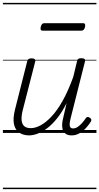

<svg xmlns="http://www.w3.org/2000/svg" viewBox="-20 -918 686 1326"><path d="M181 17Q141 17 113 -2Q85 -21 76.5 -60.5Q68 -100 84 -163L168 -495Q171 -506 177.5 -510.5Q184 -515 198 -515Q213 -515 219.5 -509.5Q226 -504 223 -492L138 -161Q127 -119 129 -90.5Q131 -62 146.5 -47.5Q162 -33 193 -33Q224 -33 260.5 -52.5Q297 -72 336 -113.5Q375 -155 413 -222.5Q451 -290 486 -387L512 -495Q515 -508 521.5 -512Q528 -516 542 -516Q557 -516 563.5 -510.5Q570 -505 567 -494L468 -102Q462 -78 461 -62.5Q460 -47 466 -39Q472 -31 485 -31Q501 -31 516.5 -41.5Q532 -52 546 -67.5Q560 -83 572 -101Q577 -109 584 -110Q591 -111 600 -105Q609 -99 610.5 -92.5Q612 -86 608 -79Q596 -59 576 -36.5Q556 -14 530.5 1.5Q505 17 475 17Q452 17 437.5 8.5Q423 0 416 -15.5Q409 -31 409 -53Q409 -75 416 -102L440 -206Q409 -144 375 -101.5Q341 -59 306.5 -33Q272 -7 240 5Q208 17 181 17ZM276 -706Q264 -706 261.5 -712.5Q259 -719 261 -731Q264 -744 270 -751Q276 -758 287 -758H552Q564 -758 567 -751Q570 -744 567 -731Q564 -719 558 -712.5Q552 -706 541 -706ZM0 378H646V388H0ZM0 -20H646V0H0ZM0 -505H646V-500H0ZM0 -898H646V-888H0Z"/></svg>

Font: Playwrite DE SAS Guides
Style: Regular
Weight: 400
Designer: Veronika Burian, José Scaglione
Foundry: TypeTogether
Version: Version 1.003